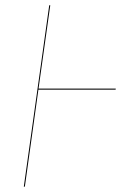

<svg xmlns="http://www.w3.org/2000/svg" viewBox="-20 -700 470 720"><path d="M414.1 -367.7 413.6 -363.8H124L73.2 0H69.3L164.6 -680.2H168.5L124.5 -367.7Z"/></svg>

Font: Fira Sans Compressed Four
Style: Italic
Weight: 100
Width: 3
Italic angle: -8°
Designer: Carrois Corporate & Edenspiekermann AG
Foundry: Carrois Corporate GbR & Edenspiekermann AG
Version: Version 4.203;PS 004.203;hotconv 1.0.88;makeotf.lib2.5.64775